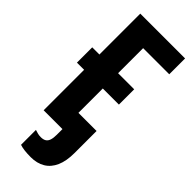

<svg xmlns="http://www.w3.org/2000/svg" viewBox="-300 -748 1003 1003"><g transform="rotate(45 202.0 -246.5)"><path d="M187 221Q160 221 139.5 218.5Q119 216 105 211V101Q117 105 127.5 107.5Q138 110 149 110Q168 110 179 103Q190 96 195 81Q200 66 200 42V0H192V-119H333V44Q333 103 315.5 142.5Q298 182 265 201.5Q232 221 187 221ZM392 -714V-597H199V-412H318V-299H199V0H61V-299H8V-412H61V-714Z"/></g></svg>

Font: Noto Sans Display ExtraCondensed
Style: Bold
Weight: 700
Width: 2
Designer: Monotype Design Team
Foundry: Monotype Imaging Inc.
Version: Version 2.003